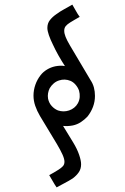

<svg xmlns="http://www.w3.org/2000/svg" viewBox="-20 -773 540 831"><path d="M188 -346Q186 -358 188 -369.5Q190 -381 195 -391Q202 -403 212.5 -412Q223 -421 236 -425Q248 -429 260.5 -428.5Q273 -428 285 -423Q297 -418 307 -406.5Q317 -395 322 -381Q326 -367 325 -353Q324 -339 317 -326Q311 -315 301 -307Q291 -299 279 -295Q267 -291 255 -291Q243 -291 231 -295Q216 -301 204 -314Q192 -327 188 -346ZM295 -1Q311 -13 321 -27.5Q331 -42 331 -62Q331 -78 322.5 -103Q314 -128 297 -156L253 -228Q264 -227 274 -227.5Q284 -228 295 -230Q314 -234 330 -244.5Q346 -255 359 -269Q374 -288 382.5 -310.5Q391 -333 391 -358Q391 -377 386.5 -394Q382 -411 372 -426L283 -576Q270 -598 264 -613Q258 -628 258 -640Q258 -652 264.5 -660Q271 -668 284 -676Q296 -683 304 -688Q312 -693 325 -700Q316 -712 308.5 -726Q301 -740 293 -753Q276 -743 257.5 -733Q239 -723 223 -711Q207 -700 196 -686Q185 -672 185 -652Q185 -640 191.5 -621Q198 -602 209 -580Q219 -558 232.5 -534Q246 -510 261 -487Q251 -489 240 -488.5Q229 -488 219 -486Q200 -482 183.5 -472Q167 -462 156 -448Q141 -429 133 -406Q125 -383 125 -359Q125 -337 132.5 -315Q140 -293 153 -271L226 -150Q242 -123 250.5 -104Q259 -85 259 -73Q259 -61 252 -53.5Q245 -46 234 -39Q222 -31 213.5 -26.5Q205 -22 193 -15Q201 -2 208.5 11.5Q216 25 225 38Q241 29 259.5 19.5Q278 10 295 -1Z"/></svg>

Font: Josefin Slab Thin SemiBold
Style: Regular
Weight: 600
Version: Version 2.000